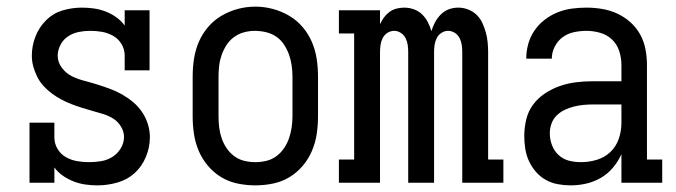

<svg xmlns="http://www.w3.org/2000/svg" viewBox="-20 -551 2040 579"><path d="M274 8Q256 8 238 5.5Q220 3 203 -3.5Q186 -10 170.5 -20.5Q155 -31 144 -46V0H69V-181H144V-136Q144 -118 153.5 -102Q163 -86 179 -77Q195 -68 213 -65Q231 -62 249 -62Q267 -62 285 -65Q303 -68 318.5 -77.5Q334 -87 344 -103.5Q354 -120 354 -138Q354 -154 345 -169Q336 -184 322 -193Q308 -202 291.5 -207Q275 -212 259 -216.5Q243 -221 227 -226Q211 -231 195.5 -237Q180 -243 165 -251Q150 -259 136.5 -269Q123 -279 111.5 -291.5Q100 -304 92.5 -319Q85 -334 80.5 -350Q76 -366 76 -383Q76 -413 87 -441Q98 -469 119 -490Q140 -511 168.5 -519.5Q197 -528 227 -528Q245 -528 263 -525.5Q281 -523 298 -516.5Q315 -510 330 -499.5Q345 -489 356 -474V-520H431V-339H356V-384Q356 -402 346.5 -418Q337 -434 321 -443Q305 -452 287.5 -455Q270 -458 252 -458Q234 -458 217 -454.5Q200 -451 185.5 -441.5Q171 -432 162.5 -416Q154 -400 154 -383Q154 -363 167 -346Q180 -329 198 -320.5Q216 -312 235.5 -307Q255 -302 274 -296Q293 -290 312 -283Q331 -276 348.5 -266Q366 -256 381.5 -243Q397 -230 408.5 -213Q420 -196 426 -176.5Q432 -157 432 -137Q432 -107 420 -78Q408 -49 386 -29Q364 -9 334 -0.5Q304 8 274 8Z M750 8Q723 8 696.5 2.5Q670 -3 647.5 -16.5Q625 -30 607.5 -50.5Q590 -71 579.5 -95.5Q569 -120 565 -146.5Q561 -173 561 -200V-320Q561 -347 565 -373.5Q569 -400 579.5 -424.5Q590 -449 607.5 -469.5Q625 -490 648 -503.5Q671 -517 697 -524Q723 -531 750 -531Q777 -531 803 -524Q829 -517 852 -503.5Q875 -490 892.5 -469.5Q910 -449 920.5 -424.5Q931 -400 935 -373.5Q939 -347 939 -320V-200Q939 -173 935 -146.5Q931 -120 920.5 -95.5Q910 -71 892.5 -50.5Q875 -30 852.5 -16.5Q830 -3 803.5 2.5Q777 8 750 8ZM750 -62Q767 -62 783.5 -66Q800 -70 813.5 -80Q827 -90 836.5 -104Q846 -118 851.5 -134Q857 -150 859.5 -166.5Q862 -183 862 -200V-320Q862 -337 859.5 -354Q857 -371 851.5 -386.5Q846 -402 836.5 -416.5Q827 -431 813 -440.5Q799 -450 782 -454Q765 -458 748 -458Q732 -458 715.5 -453.5Q699 -449 685.5 -439Q672 -429 663 -415Q654 -401 648.5 -385.5Q643 -370 641 -353.5Q639 -337 639 -320V-200Q639 -183 641 -166.5Q643 -150 648.5 -134Q654 -118 663.5 -104Q673 -90 686.5 -80Q700 -70 716.5 -66Q733 -62 750 -62Z M1002 0V-70H1048V-450H1002V-520H1126V-478Q1131 -489 1138 -498.5Q1145 -508 1154.5 -515Q1164 -522 1175.5 -525Q1187 -528 1199 -528Q1214 -528 1228 -523Q1242 -518 1252.5 -508Q1263 -498 1270 -484.5Q1277 -471 1281 -457Q1285 -471 1292 -484Q1299 -497 1309.5 -507.5Q1320 -518 1333.5 -523Q1347 -528 1362 -528Q1377 -528 1391.5 -522.5Q1406 -517 1417 -506.5Q1428 -496 1434.5 -482Q1441 -468 1445 -453.5Q1449 -439 1450.5 -424Q1452 -409 1452 -394V-70H1498V0H1374V-394Q1374 -405 1372.5 -415.5Q1371 -426 1366 -436Q1361 -446 1351.5 -452Q1342 -458 1331 -458Q1321 -458 1311.5 -452Q1302 -446 1297 -436Q1292 -426 1290.5 -415.5Q1289 -405 1289 -394V0H1211V-394Q1211 -405 1209.5 -415.5Q1208 -426 1203 -436Q1198 -446 1188.5 -452Q1179 -458 1169 -458Q1158 -458 1148.5 -452Q1139 -446 1134 -436Q1129 -426 1127.5 -415.5Q1126 -405 1126 -394V0Z M1701 8Q1682 8 1662.5 4.5Q1643 1 1626 -8.5Q1609 -18 1596 -33Q1583 -48 1575 -65.5Q1567 -83 1564 -102.5Q1561 -122 1561 -141Q1561 -166 1567 -191Q1573 -216 1588 -236Q1603 -256 1624.5 -270Q1646 -284 1669.5 -292Q1693 -300 1718 -303Q1743 -306 1768 -306H1854V-355Q1854 -376 1847.5 -396.5Q1841 -417 1826 -431.5Q1811 -446 1790 -452Q1769 -458 1749 -458Q1730 -458 1711 -454Q1692 -450 1677 -439Q1662 -428 1653 -410.5Q1644 -393 1644 -374Q1644 -374 1644 -374Q1644 -374 1644 -374H1567Q1567 -374 1567 -374Q1567 -374 1567 -374Q1567 -397 1573 -418.5Q1579 -440 1591.5 -458.5Q1604 -477 1622 -491Q1640 -505 1661 -513.5Q1682 -522 1704 -525Q1726 -528 1749 -528Q1772 -528 1796 -524Q1820 -520 1841.5 -510Q1863 -500 1881 -484Q1899 -468 1910.5 -447Q1922 -426 1926.5 -402.5Q1931 -379 1931 -355V-70H1977V0H1854V-86Q1844 -64 1828.5 -45.5Q1813 -27 1792.5 -15Q1772 -3 1748.5 2.5Q1725 8 1701 8ZM1732 -62Q1756 -62 1779.5 -69Q1803 -76 1820.5 -92.5Q1838 -109 1846 -132.5Q1854 -156 1854 -180V-236H1768Q1753 -236 1738.5 -234.5Q1724 -233 1710 -229.5Q1696 -226 1682.5 -219.5Q1669 -213 1658.5 -202.5Q1648 -192 1643 -178Q1638 -164 1638 -149Q1638 -131 1644.5 -113.5Q1651 -96 1664.5 -83.5Q1678 -71 1695.5 -66.5Q1713 -62 1732 -62Z"/></svg>

Font: Iosevka Slab
Style: Regular
Weight: 400
Monospace: yes
Designer: Belleve Invis
Foundry: Belleve Invis
Version: Version 11.2.4; ttfautohint (v1.8.3)